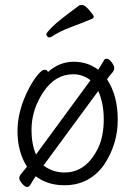

<svg xmlns="http://www.w3.org/2000/svg" viewBox="-20 -728 540 768"><path d="M238 13Q170 13 123 -23Q111 -6 104 7Q97 20 88.5 20Q80 20 68.5 6.5Q57 -7 57 -15.5Q57 -24 66.5 -35Q76 -46 88 -61Q50 -121 50 -203Q50 -285 94 -371Q112 -406 130 -427.5Q148 -449 157 -449Q166 -449 169 -445L172 -440Q218 -481 274.5 -481Q331 -481 373 -449L398 -490Q400 -493 408 -493Q416 -493 426.5 -479Q437 -465 437 -455.5Q437 -446 427.5 -435.5Q418 -425 408 -411Q451 -346 451 -249Q451 -152 397 -70Q338 13 238 13ZM238 -38Q326 -38 374 -139Q395 -186 395 -250.5Q395 -315 373 -364L154 -66Q191 -38 238 -38ZM124 -110 342 -407Q311 -431 273 -431Q201 -431 153.5 -360Q106 -289 106 -208Q106 -152 124 -110ZM188 -582Q176 -575 170.5 -581Q165 -587 165 -591.5Q165 -596 188.5 -620Q212 -644 298 -707Q300 -708 309.5 -708Q319 -708 337 -687.5Q355 -667 355 -661.5Q355 -656 351 -654Q306 -635 262.5 -619Q219 -603 188 -582ZM188 -582H189Q188 -582 188 -582Z"/></svg>

Font: LXGW WenKai Mono TC Light
Style: Regular
Weight: 300
Designer: LXGW / Fontworks Inc.
Foundry: LXGW / Fontworks Inc.
Version: Version 1.330